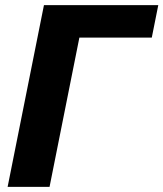

<svg xmlns="http://www.w3.org/2000/svg" viewBox="-20 -731 639 751"><path d="M573.7 -584H290.5L173.8 0H9.8L151.9 -710.9H599.1Z"/></svg>

Font: Roboto-BlackItalic
Style: Italic
Weight: 900
Italic angle: -12°
Designer: Google
Version: Version 1.100141; 2013